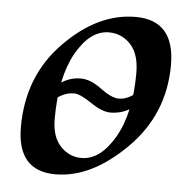

<svg xmlns="http://www.w3.org/2000/svg" viewBox="-42 -524 582 577"><g transform="rotate(5 249.0 -236.0)"><path d="M218.8 -45.9Q275.9 -45.9 318.6 -119.6Q361.3 -193.4 361.3 -314.5Q361.3 -371.6 334.5 -400.4Q307.6 -429.2 269 -429.2Q211.9 -429.2 170.4 -355.5Q128.9 -281.7 128.9 -156.2Q128.9 -102.1 155.5 -74Q182.1 -45.9 218.8 -45.9ZM145.5 9.8Q29.8 9.8 29.8 -123Q29.8 -276.9 130.4 -379.6Q231 -482.4 344.7 -482.4Q462.9 -482.4 462.9 -347.7Q462.9 -198.7 358.2 -94.5Q253.4 9.8 145.5 9.8ZM293.5 -189.5Q268.6 -189.5 233.6 -213.4Q198.7 -237.3 180.7 -237.3Q135.7 -237.3 102.1 -189.5L79.1 -199.2Q127.9 -283.7 196.8 -283.7Q226.1 -283.7 259.8 -258.5Q293.5 -233.4 315.4 -233.4Q353.5 -233.4 391.1 -280.8L414.1 -274.4Q367.2 -189.5 293.5 -189.5Z"/></g></svg>

Font: Kelvinch
Style: Italic
Weight: 400
Italic angle: -10°
Designer: Paul James Miller
Foundry: High-Logic / Made with FontCreator
Version: Version 3.40;July 22, 2017;FontCreator 11.0.0.2388 64-bit